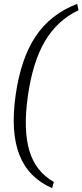

<svg xmlns="http://www.w3.org/2000/svg" viewBox="-20 -810 427 995"><path d="M380 -790 387 -757Q277 -705 213 -596.5Q149 -488 124 -310Q100 -138 132 -29.5Q164 79 259 133L250 165Q127 111 80.5 -7.5Q34 -126 61 -317Q88 -507 165 -622Q242 -737 380 -790Z"/></svg>

Font: Exo 2.0 Light
Style: Italic
Weight: 300
Italic angle: -8°
Designer: Natanael Gama
Version: Version 1.001;PS 001.001;hotconv 1.0.70;makeotf.lib2.5.58329